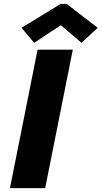

<svg xmlns="http://www.w3.org/2000/svg" viewBox="-20 -978 528 998"><path d="M31.7 0 175.3 -719.7H358.4L214.8 0ZM157.7 -755.4 91.8 -833.5 294.9 -957.5H326.7L487.8 -833.5L403.8 -755.4L297.9 -845.7H293.9Z"/></svg>

Font: Reddit Sans Black
Style: Italic
Weight: 900
Italic angle: -11.25°
Designer: Stephen Hutchings
Version: Version 1.013